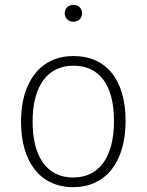

<svg xmlns="http://www.w3.org/2000/svg" viewBox="-20 -764 607 795"><path d="M284 -744C262 -744 248 -728 248 -709C248 -690 262 -674 284 -674C306 -674 320 -690 320 -709C320 -728 306 -744 284 -744ZM284 -532C151 -532 67 -430 67 -260C67 -92 148 11 283 11C417 11 500 -92 500 -263C500 -435 419 -532 284 -532ZM284 -492C390 -492 452 -414 452 -263C452 -109 387 -29 283 -29C178 -29 115 -110 115 -260C115 -414 181 -492 284 -492Z"/></svg>

Font: Fira Sans ExtraLight
Style: Regular
Weight: 200
Designer: bBox Type GmbH & Carrois Corporate GbR & Edenspiekermann AG
Foundry: bBox Type GmbH & Carrois Corporate GbR & Edenspiekermann AG
Version: Version 4.300;PS 004.300;hotconv 1.0.88;makeotf.lib2.5.64775